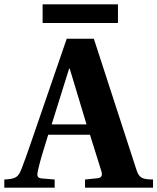

<svg xmlns="http://www.w3.org/2000/svg" viewBox="-48 -872 731 892"><path d="M150 -765H500V-852H150ZM-28 0H206V-38L146 -43C124 -45 123 -57 128 -79C140 -133 158 -187 176 -246H370L422 -80C429 -59 426 -46 405 -44L347 -38V0H663V-38C611 -39 598 -45 585 -86L388 -692H262L146 -355C110 -252 77 -151 53 -90C37 -48 26 -41 -28 -38ZM192 -294 273 -553H276L354 -294Z"/></svg>

Font: Heuristica
Style: Bold
Weight: 700
Version: Version 1.0.1